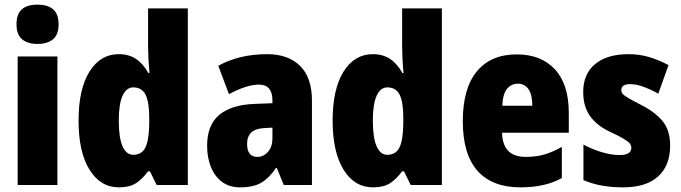

<svg xmlns="http://www.w3.org/2000/svg" viewBox="-20 -796 2931 826"><path d="M141 -776Q185 -776 208.5 -756Q232 -736 232 -691Q232 -647 208 -627Q184 -607 141 -607Q99 -607 75 -627Q51 -647 51 -691Q51 -736 74 -756Q97 -776 141 -776ZM227 -553V0H56V-553Z M492 10Q412 10 365 -66Q318 -142 318 -277Q318 -413 365 -488Q412 -563 491 -563Q534 -563 565 -542.5Q596 -522 618 -482H623Q620 -515 618.5 -544.5Q617 -574 617 -595V-760H788V0H654L625 -59H617Q592 -25 564.5 -7.5Q537 10 492 10ZM553 -130Q590 -130 605.5 -161.5Q621 -193 622 -263V-290Q622 -356 606.5 -388Q591 -420 553 -420Q524 -420 507.5 -384.5Q491 -349 491 -278Q491 -202 507.5 -166Q524 -130 553 -130Z M1130 -563Q1219 -563 1270.5 -513Q1322 -463 1322 -363V0H1201L1171 -73H1167Q1138 -30 1104 -10Q1070 10 1013 10Q966 10 934.5 -14Q903 -38 887 -78.5Q871 -119 871 -169Q871 -258 923 -301.5Q975 -345 1074 -349L1152 -352V-364Q1152 -432 1094 -432Q1042 -432 965 -391L919 -513Q962 -537 1015 -550Q1068 -563 1130 -563ZM1118 -245Q1043 -242 1043 -177Q1043 -121 1087 -121Q1114 -121 1133 -143Q1152 -165 1152 -200V-247Z M1585 10Q1505 10 1458 -66Q1411 -142 1411 -277Q1411 -413 1458 -488Q1505 -563 1584 -563Q1627 -563 1658 -542.5Q1689 -522 1711 -482H1716Q1713 -515 1711.5 -544.5Q1710 -574 1710 -595V-760H1881V0H1747L1718 -59H1710Q1685 -25 1657.5 -7.5Q1630 10 1585 10ZM1646 -130Q1683 -130 1698.5 -161.5Q1714 -193 1715 -263V-290Q1715 -356 1699.5 -388Q1684 -420 1646 -420Q1617 -420 1600.5 -384.5Q1584 -349 1584 -278Q1584 -202 1600.5 -166Q1617 -130 1646 -130Z M2203 -562Q2308 -562 2367.5 -497.5Q2427 -433 2427 -310V-225H2140Q2142 -121 2242 -121Q2285 -121 2320.5 -131Q2356 -141 2397 -164V-30Q2326 10 2219 10Q2097 10 2034 -61.5Q1971 -133 1971 -274Q1971 -416 2031.5 -489Q2092 -562 2203 -562ZM2208 -436Q2180 -436 2161.5 -414Q2143 -392 2141 -341H2270Q2270 -389 2253.5 -412.5Q2237 -436 2208 -436Z M2863 -170Q2863 -84 2811.5 -37Q2760 10 2660 10Q2614 10 2572.5 3Q2531 -4 2490 -21V-174Q2527 -154 2568.5 -141.5Q2610 -129 2646 -129Q2696 -129 2696 -160Q2696 -170 2689.5 -178.5Q2683 -187 2663 -199Q2643 -211 2602 -230Q2546 -257 2517.5 -298Q2489 -339 2489 -400Q2489 -478 2540.5 -520.5Q2592 -563 2684 -563Q2730 -563 2771 -551Q2812 -539 2856 -516L2812 -393Q2782 -410 2750 -422Q2718 -434 2691 -434Q2653 -434 2653 -409Q2653 -399 2659 -392Q2665 -385 2683.5 -374Q2702 -363 2741 -343Q2798 -314 2830.5 -275Q2863 -236 2863 -170Z"/></svg>

Font: Noto Sans Myanmar Condensed Black
Style: Regular
Weight: 900
Width: 3
Designer: Monotype Design Team
Foundry: Monotype Imaging Inc.
Version: Version 2.107; ttfautohint (v1.8.4.7-5d5b)